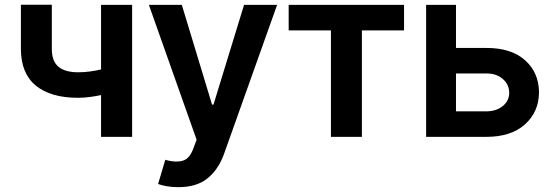

<svg xmlns="http://www.w3.org/2000/svg" viewBox="-20 -566 2291 794"><path d="M302.2 -161.6Q189.5 -161.6 127.9 -212.2Q66.4 -262.7 66.4 -364.3V-546.4H194.3V-364.3Q194.3 -312 222.2 -289.6Q250 -267.1 302.2 -267.1Q327.6 -267.1 351.1 -270.3Q374.5 -273.4 397.9 -278.8V-545.9H526.4V0H397.9V-172.9Q375.5 -168 351.1 -164.8Q326.7 -161.6 302.2 -161.6Z M717.8 208Q691.4 208 669.2 204.1Q647 200.2 633.8 194.8L663.6 94.7L669.9 96.7Q709.5 106.9 737.3 98.1Q765.1 89.4 780.8 44.9L793 11.7L595.7 -545.9H731.9L856.9 -133.3H862.8L989.3 -545.9H1126L906.7 69.8Q883.3 135.3 838.1 171.6Q793 208 717.8 208Z M1348.6 0V-440.4H1173.8V-545.9H1650.9V-440.4H1476.6V0Z M1865.7 -367.7H1990.2Q2093.8 -368.2 2151.1 -317.1Q2208.5 -266.1 2209 -184.1Q2208.5 -103.5 2151.1 -51.8Q2093.8 0 1990.2 0H1742.2V-545.9H1865.7ZM1865.7 -262.2V-105.5H1990.2Q2031.7 -105.5 2058.6 -127Q2085.4 -148.4 2085.9 -182.1Q2085.4 -217.3 2058.6 -240Q2031.7 -262.7 1990.2 -262.2Z"/></svg>

Font: Inter Semi Bold
Style: Regular
Weight: 600
Designer: Rasmus Andersson
Foundry: rsms
Version: Version 4.000;git-e0f93cc